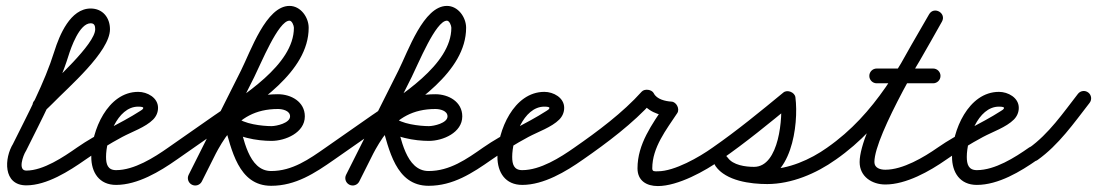

<svg xmlns="http://www.w3.org/2000/svg" viewBox="-20 -597 3714 650"><path d="M96.8 -222.8C106.3 -212.8 122.2 -212.4 132.2 -221.8C140.8 -230 149.7 -238 158 -246.6C210.7 -301.1 352.3 -421.7 352.3 -498C352.3 -537.2 327.7 -568.2 287 -568.2C217.9 -568.2 181.1 -477.5 164.1 -423.5C130.3 -315.3 73.8 -210.5 23.6 -109.1C23.6 -109.1 23.9 -109.7 24.2 -110.2C24.6 -110.8 24.9 -111.4 24.9 -111.3C-6.2 -62.2 -10.6 30.5 69 30.5C138.6 30.5 214.1 -17.8 269.3 -56.5C280.6 -64.4 283.4 -80 275.5 -91.3C267.6 -102.6 252 -105.4 240.7 -97.5C240.7 -97.5 240.7 -97.5 240.7 -97.5C195 -65.5 126.7 -19.5 69 -19.5C39.4 -19.5 58.4 -70.8 67.1 -84.7C67.1 -84.7 67.5 -85.2 67.8 -85.8C68.1 -86.3 68.4 -86.9 68.4 -86.9C119.8 -190.7 177.2 -297.8 211.9 -408.5C220.3 -435.4 248.8 -518.2 287 -518.2C299.6 -518.2 302.3 -509.5 302.3 -498C302.3 -447.9 162.3 -322.9 122 -281.4C114.3 -273.3 105.9 -265.8 97.8 -258.2C87.8 -248.7 87.4 -232.8 96.8 -222.8Z M269.3 -56.5C269.3 -56.5 269.3 -56.5 269.3 -56.5C309.3 -84.4 350.8 -110.3 393.8 -133.3C426.1 -150.6 472.6 -166.3 498.4 -192.3C509.1 -203.2 515 -216.7 515 -232C515 -266.4 478.6 -286 448 -286C344.2 -286 289 -154.3 289 -66C289 -13.3 315.8 29 373 29C445.8 29 521 -16.2 578.4 -56.6C589.7 -64.5 592.4 -80.1 584.4 -91.4C576.5 -102.7 560.9 -105.4 549.6 -97.4C501.6 -63.7 434.4 -21 373 -21C344.6 -21 339 -41.1 339 -66C339 -124.4 375.6 -236 448 -236C460.6 -236 465 -233.9 465 -232C465 -227.2 458.6 -223.8 455.2 -221.7C385.7 -177 310.5 -146.2 240.7 -97.5C229.4 -89.6 226.6 -74 234.5 -62.7C242.4 -51.4 258 -48.6 269.3 -56.5Z M543.5 -62.7C551.4 -51.4 567 -48.6 578.3 -56.5C631.5 -93.6 684.6 -130.7 737.8 -167.9C737.8 -167.9 737.8 -167.9 737.8 -167.9C737.8 -167.9 737.8 -167.9 737.8 -167.9C845.5 -243.3 1025 -352.6 1025 -503C1025 -538.4 997.9 -577 960 -577C880.8 -577 828.7 -423.7 795.8 -358.2C736.8 -240.5 677.7 -122.9 618.7 -5.2C612.5 7.1 617.4 22.2 629.8 28.3C642.1 34.5 657.2 29.6 663.3 17.2C663.3 17.2 663.3 17.2 663.3 17.2C722.4 -100.5 781.4 -218.1 840.5 -335.8C862.9 -380.4 922.2 -527 960 -527C968.7 -527 975 -509.9 975 -503C975 -376.4 798.3 -271.2 709.2 -208.8C709.2 -208.8 709.2 -208.8 709.2 -208.8C709.2 -208.8 709.2 -208.9 709.2 -208.9C656 -171.7 602.9 -134.6 549.7 -97.5C538.4 -89.6 535.6 -74 543.5 -62.7ZM629.7 28.3C642 34.5 657 29.7 663.3 17.3C723.2 -100.2 766.7 -228 921 -228C936.4 -228 962 -222.4 962 -203C962 -180.2 915.5 -170 899 -170C869.4 -170 802.4 -177.2 781.7 -200.6C773.1 -210.3 760.5 -210.7 751.1 -205.5C741.7 -200.2 735.3 -189.4 739 -176.9C764 -92.4 785.9 32 898 32C981.1 32 1046.1 -10.9 1111.3 -56.5C1122.6 -64.4 1125.4 -80 1117.5 -91.3C1109.6 -102.6 1094 -105.4 1082.7 -97.5C1082.7 -97.5 1082.7 -97.5 1082.7 -97.5C1026.6 -58.2 969.7 -18 898 -18C820.4 -18 804.4 -132 787 -191.1C783.3 -203.6 768.3 -202.6 756.4 -196C744.4 -189.4 735.6 -177.2 744.3 -167.4C776.3 -131.2 852.9 -120 899 -120C946 -120 1012 -147.7 1012 -203C1012 -252.7 965.4 -278 921 -278C742.2 -278 688.4 -142.2 618.7 -5.3C612.5 7 617.3 22 629.7 28.3Z M1076.5 -62.7C1084.4 -51.4 1100 -48.6 1111.3 -56.5C1164.5 -93.6 1217.6 -130.7 1270.8 -167.9C1270.8 -167.9 1270.8 -167.9 1270.8 -167.9C1270.8 -167.9 1270.8 -167.9 1270.8 -167.9C1378.5 -243.3 1558 -352.6 1558 -503C1558 -538.4 1530.9 -577 1493 -577C1413.8 -577 1361.7 -423.7 1328.8 -358.2C1269.8 -240.5 1210.7 -122.9 1151.7 -5.2C1145.5 7.1 1150.4 22.2 1162.8 28.3C1175.1 34.5 1190.2 29.6 1196.3 17.2C1196.3 17.2 1196.3 17.2 1196.3 17.2C1255.4 -100.5 1314.4 -218.1 1373.5 -335.8C1395.9 -380.4 1455.2 -527 1493 -527C1501.7 -527 1508 -509.9 1508 -503C1508 -376.4 1331.3 -271.2 1242.2 -208.8C1242.2 -208.8 1242.2 -208.8 1242.2 -208.8C1242.2 -208.8 1242.2 -208.9 1242.2 -208.9C1189 -171.7 1135.9 -134.6 1082.7 -97.5C1071.4 -89.6 1068.6 -74 1076.5 -62.7ZM1162.7 28.3C1175 34.5 1190 29.7 1196.3 17.3C1256.2 -100.2 1299.7 -228 1454 -228C1469.4 -228 1495 -222.4 1495 -203C1495 -180.2 1448.5 -170 1432 -170C1402.4 -170 1335.4 -177.2 1314.7 -200.6C1306.1 -210.3 1293.5 -210.7 1284.1 -205.5C1274.7 -200.2 1268.3 -189.4 1272 -176.9C1297 -92.4 1318.9 32 1431 32C1514.1 32 1579.1 -10.9 1644.3 -56.5C1655.6 -64.4 1658.4 -80 1650.5 -91.3C1642.6 -102.6 1627 -105.4 1615.7 -97.5C1615.7 -97.5 1615.7 -97.5 1615.7 -97.5C1559.6 -58.2 1502.7 -18 1431 -18C1353.4 -18 1337.4 -132 1320 -191.1C1316.3 -203.6 1301.3 -202.6 1289.4 -196C1277.4 -189.4 1268.6 -177.2 1277.3 -167.4C1309.3 -131.2 1385.9 -120 1432 -120C1479 -120 1545 -147.7 1545 -203C1545 -252.7 1498.4 -278 1454 -278C1275.2 -278 1221.4 -142.2 1151.7 -5.3C1145.5 7 1150.3 22 1162.7 28.3Z M1644.3 -56.5C1644.3 -56.5 1644.3 -56.5 1644.3 -56.5C1684.3 -84.4 1725.8 -110.3 1768.8 -133.3C1801.1 -150.6 1847.6 -166.3 1873.4 -192.3C1884.1 -203.2 1890 -216.7 1890 -232C1890 -266.4 1853.6 -286 1823 -286C1719.2 -286 1664 -154.3 1664 -66C1664 -13.3 1690.8 29 1748 29C1820.8 29 1896 -16.2 1953.4 -56.6C1964.7 -64.5 1967.4 -80.1 1959.4 -91.4C1951.5 -102.7 1935.9 -105.4 1924.6 -97.4C1876.6 -63.7 1809.4 -21 1748 -21C1719.6 -21 1714 -41.1 1714 -66C1714 -124.4 1750.6 -236 1823 -236C1835.6 -236 1840 -233.9 1840 -232C1840 -227.2 1833.6 -223.8 1830.2 -221.7C1760.7 -177 1685.5 -146.2 1615.7 -97.5C1604.4 -89.6 1601.6 -74 1609.5 -62.7C1617.4 -51.4 1633 -48.6 1644.3 -56.5Z M1953.3 -56.5C1953.3 -56.5 1953.3 -56.5 1953.3 -56.5C2034.8 -113.1 2123.2 -179.3 2189.6 -253.3C2194.5 -258.8 2182.6 -263.5 2170.3 -265.2C2158 -266.9 2145.3 -265.6 2148.6 -259C2167.1 -221.2 2211 -205.2 2250.7 -203C2259 -202.6 2256.5 -215.8 2250.6 -227.3C2244.8 -238.9 2235.8 -248.8 2231.1 -241.8C2187.6 -175.9 2138.2 -110 2138.2 -27.1C2138.2 14.7 2168.6 32.9 2207.1 32.9C2275.1 32.9 2367.7 -18.1 2421.6 -56.7C2432.8 -64.7 2435.4 -80.3 2427.3 -91.6C2419.3 -102.8 2403.7 -105.4 2392.4 -97.3C2392.4 -97.3 2392.4 -97.3 2392.4 -97.3C2347.7 -65.3 2263.6 -17.1 2207.1 -17.1C2196.2 -17.1 2188.2 -15.4 2188.2 -27.1C2188.2 -98.2 2235.5 -157.6 2272.9 -214.2C2277.5 -221.2 2276.8 -230.7 2272.8 -238.5C2268.9 -246.3 2261.7 -252.5 2253.3 -253C2232.9 -254.1 2203.4 -260.8 2193.4 -281C2190.2 -287.6 2182.4 -291.8 2174.2 -292.9C2165.9 -294 2157.3 -292.2 2152.4 -286.7C2088.6 -215.6 2003.1 -151.9 1924.7 -97.5C1913.4 -89.7 1910.6 -74.1 1918.5 -62.7C1926.3 -51.4 1941.9 -48.6 1953.3 -56.5Z M2386.5 -62.7C2394.3 -51.4 2409.9 -48.6 2421.3 -56.5C2505 -114.6 2585.2 -180.4 2663.9 -245.2C2670.5 -250.7 2659.8 -259 2647.7 -263.8C2635.6 -268.6 2622.1 -269.9 2623.2 -261.3C2630.7 -201.8 2618.6 -32.1 2532.8 -32.1C2503.8 -32.1 2461.5 -37.7 2443.5 -63.4C2433.9 -77 2418.9 -76.6 2408.6 -69.5C2398.4 -62.3 2393 -48.3 2402.5 -34.6C2437.9 15.7 2520.8 26.1 2577.5 26.1C2659.5 26.1 2743.4 -9.5 2809.5 -56.7C2820.8 -64.7 2823.4 -80.3 2815.3 -91.5C2807.3 -102.8 2791.7 -105.4 2780.5 -97.3C2780.5 -97.3 2780.5 -97.3 2780.5 -97.3C2722.9 -56.3 2648.9 -23.9 2577.5 -23.9C2539.9 -23.9 2467.5 -29.2 2443.5 -63.4C2433.9 -77 2418.9 -76.6 2408.6 -69.5C2398.4 -62.3 2393 -48.3 2402.5 -34.6C2431 5.8 2486.2 17.9 2532.8 17.9C2658.9 17.9 2684.7 -173.7 2672.8 -267.6C2671.7 -276.2 2664.9 -282.9 2656.6 -286.2C2648.4 -289.5 2638.8 -289.3 2632.1 -283.8C2554.5 -219.9 2475.4 -154.9 2392.7 -97.5C2381.4 -89.7 2378.6 -74.1 2386.5 -62.7Z M2774.5 -62.7C2782.4 -51.4 2798 -48.6 2809.3 -56.5C2980.8 -176.2 3068 -345.6 3168.8 -523.7C3177 -538.2 3170.2 -551.6 3159.3 -557.8C3148.4 -563.9 3133.4 -562.8 3125.2 -548.3C3071.1 -452.7 2890.2 -156.9 2890.2 -48.3C2890.2 0.8 2931.9 27.6 2977.3 27.6C3047.8 27.6 3127.4 -17.3 3183.3 -56.5C3194.6 -64.4 3197.4 -80 3189.5 -91.3C3181.6 -102.6 3166 -105.4 3154.7 -97.5C3107.9 -64.7 3036.6 -22.4 2977.3 -22.4C2960.3 -22.4 2940.2 -28 2940.2 -48.3C2940.2 -140.3 3122 -441 3168.8 -523.7C3177 -538.2 3170.2 -551.6 3159.3 -557.8C3148.4 -563.9 3133.4 -562.8 3125.2 -548.3C3028.6 -377.5 2945.2 -212.3 2780.7 -97.5C2769.4 -89.6 2766.6 -74 2774.5 -62.7ZM2948 -315C2948 -315 2948 -315 2948 -315C3011.7 -315 3075.3 -315 3139 -315C3152.8 -315 3164 -326.2 3164 -340C3164 -353.8 3152.8 -365 3139 -365C3139 -365 3139 -365 3139 -365C3075.3 -365 3011.7 -365 2948 -365C2934.2 -365 2923 -353.8 2923 -340C2923 -326.2 2934.2 -315 2948 -315Z M3183.3 -56.5C3183.3 -56.5 3183.3 -56.5 3183.3 -56.5C3223.3 -84.4 3264.8 -110.3 3307.8 -133.3C3340.1 -150.6 3386.6 -166.3 3412.4 -192.3C3423.1 -203.2 3429 -216.7 3429 -232C3429 -266.4 3392.6 -286 3362 -286C3258.2 -286 3203 -154.3 3203 -66C3203 -13.3 3229.8 29 3287 29C3359.8 29 3435 -16.2 3492.4 -56.6C3503.7 -64.5 3506.4 -80.1 3498.4 -91.4C3490.5 -102.7 3474.9 -105.4 3463.6 -97.4C3415.6 -63.7 3348.4 -21 3287 -21C3258.6 -21 3253 -41.1 3253 -66C3253 -124.4 3289.6 -236 3362 -236C3374.6 -236 3379 -233.9 3379 -232C3379 -227.2 3372.6 -223.8 3369.2 -221.7C3299.7 -177 3224.5 -146.2 3154.7 -97.5C3143.4 -89.6 3140.6 -74 3148.5 -62.7C3156.4 -51.4 3172 -48.6 3183.3 -56.5Z M3457.6 -61.2C3465.6 -49.9 3481.2 -47.3 3492.5 -55.3C3564.1 -106.2 3615.4 -180.1 3668.7 -248.7C3677.2 -259.6 3675.2 -275.3 3664.3 -283.7C3653.4 -292.2 3637.7 -290.2 3629.3 -279.3C3579.1 -214.8 3530.8 -143.9 3463.5 -96C3452.3 -88 3449.6 -72.4 3457.6 -61.2Z"/></svg>

Font: FRB American Cursive Guidelines Arrows Semibold
Style: Italic
Weight: 600
Italic angle: -25°
Version: Version 2.0;Modular Font Editor K font №1